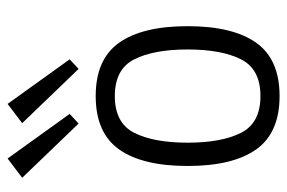

<svg xmlns="http://www.w3.org/2000/svg" viewBox="-147 -618 769 515"><g transform="rotate(-90 237.5 -360.5)"><path d="M237.3 4.9Q138.7 4.9 94.2 -57.9Q49.8 -120.6 49.8 -241.7Q49.8 -362.8 94.2 -425.5Q138.7 -488.3 237.3 -488.3Q335.9 -488.3 380.4 -425.5Q424.8 -362.8 424.8 -241.7Q424.8 -120.6 380.4 -57.9Q335.9 4.9 237.3 4.9ZM237.3 -46.4Q309.6 -46.4 335.9 -98.6Q362.3 -150.9 362.3 -241.7Q362.3 -332.5 335.9 -384.8Q309.6 -437 237.3 -437Q165 -437 138.7 -384.8Q112.3 -332.5 112.3 -241.7Q112.3 -150.9 138.7 -98.6Q165 -46.4 237.3 -46.4ZM310.1 -534.2 164.6 -685.5 216.3 -724.6 335.9 -558.1ZM163.6 -534.2 18.1 -685.5 69.8 -724.6 189.5 -558.1Z"/></g></svg>

Font: Anaheim
Style: Regular
Weight: 400
Designer: Vernon Adams
Foundry: Vernon Adams
Version: Version 2.001